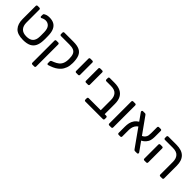

<svg xmlns="http://www.w3.org/2000/svg" viewBox="246 -1809 3232 3232"><g transform="rotate(45 1862.0 -192.5)"><path d="M324.2 10Q190 10 130.9 -54.7Q71.9 -119.5 71.9 -235.3V-548.1Q71.9 -558.3 78.3 -564.6Q84.6 -571 94.8 -571H136.4Q146.6 -571 152.9 -564.6Q159.3 -558.3 159.3 -548.1V-240.3Q159.3 -159.5 200 -115.7Q240.7 -71.8 324 -71.8Q407.1 -71.8 445.8 -112Q484.4 -152.1 486.1 -232.2Q486.9 -242.4 486.5 -262.7Q486.1 -282.9 486.1 -303.7Q486.1 -324.5 486.1 -334.5Q484.4 -417.8 450.8 -455.9Q417.3 -494 363.1 -494Q346.4 -494 324.4 -487.8Q302.3 -481.7 286.6 -471.6Q277.6 -466.8 268 -471.2Q258.4 -475.7 258.4 -486.6V-518.4Q258.4 -527.7 260.3 -535.6Q262.1 -543.4 271.1 -548.8Q290.8 -561.1 314.2 -568.4Q337.5 -575.6 375.1 -575.6Q440 -575.6 483.9 -551.1Q527.7 -526.5 551.1 -475.5Q574.5 -424.6 576.1 -345.1Q576.9 -335.1 576.9 -310.8Q576.9 -286.6 577 -261.9Q577.1 -237.2 576.1 -227.2Q573.7 -150.6 548.2 -97.3Q522.7 -44.1 468.5 -17Q414.2 10 324.2 10Z M731 191Q720.8 191 714.4 184.6Q708.1 178.3 708.1 168.1V-357.3Q708.1 -367.4 714.4 -373.8Q720.8 -380.2 731 -380.2H775.4Q785.6 -380.2 791.9 -373.8Q798.3 -367.4 798.3 -357.3V168.1Q798.3 178.3 791.9 184.6Q785.6 191 775.4 191ZM923.3 9.3Q914.1 12.1 906.3 6.7Q898.6 1.3 898.6 -8.9V-55.2Q898.6 -63.8 904.2 -71.1Q909.9 -78.3 920.7 -82.3L959.1 -97.4Q999 -113.5 1031.2 -138Q1063.5 -162.4 1082 -204.3Q1100.6 -246.2 1100.6 -314.2Q1100.6 -379 1085 -417.3Q1069.4 -455.5 1032.9 -472.3Q996.3 -489.2 933.9 -489.2H731Q721 -489.2 714.5 -495.6Q708.1 -501.9 708.1 -512.1V-548.4Q708.1 -558.4 714.5 -564.7Q721 -571 731 -571H947.4Q1038.6 -571 1092.4 -544.9Q1146.2 -518.8 1169.8 -461.3Q1193.4 -403.9 1193.4 -310.6Q1193.4 -241.3 1174.4 -190Q1155.4 -138.6 1122.9 -102.7Q1090.4 -66.8 1049.6 -43.2Q1008.7 -19.6 964.9 -4.8Z M1350.1 -231.9Q1339.9 -231.9 1333.6 -238.2Q1327.2 -244.6 1327.2 -254.8V-548.1Q1327.2 -558.3 1333.6 -564.6Q1339.9 -571 1350.1 -571H1397.5Q1407.7 -571 1414.1 -564.6Q1420.4 -558.3 1420.4 -548.1V-254.8Q1420.4 -244.6 1414.1 -238.2Q1407.7 -231.9 1397.5 -231.9Z M1584.1 -231.9Q1573.9 -231.9 1567.6 -238.2Q1561.2 -244.6 1561.2 -254.8V-548.1Q1561.2 -558.3 1567.6 -564.6Q1573.9 -571 1584.1 -571H1631.5Q1641.7 -571 1648.1 -564.6Q1654.4 -558.3 1654.4 -548.1V-254.8Q1654.4 -244.6 1648.1 -238.2Q1641.7 -231.9 1631.5 -231.9Z M1800.9 0Q1790.7 0 1784.3 -6.4Q1777.9 -12.7 1777.9 -22.9V-57Q1777.9 -67.2 1784.3 -73.6Q1790.7 -79.9 1800.9 -79.9H2087.6V-321.6Q2087.6 -401.9 2047.6 -446.4Q2007.6 -490.9 1918.6 -490.9H1810.9Q1800.7 -490.9 1794.3 -497.3Q1787.9 -503.6 1787.9 -513.8V-548.1Q1787.9 -558.3 1794.3 -564.6Q1800.7 -571 1810.9 -571H1923.6Q2010.1 -571 2067 -543.1Q2123.9 -515.2 2152.4 -460.7Q2180.9 -406.1 2180.9 -325.3V-79.9H2217.9Q2228.1 -79.9 2234.5 -73.6Q2240.9 -67.2 2240.9 -57V-22.9Q2240.9 -12.7 2234.5 -6.4Q2228.1 0 2217.9 0Z M2370 0Q2359.8 0 2353.4 -6.4Q2347.1 -12.7 2347.1 -22.9V-548.1Q2347.1 -558.3 2353.4 -564.6Q2359.8 -571 2370 -571H2417.4Q2427.6 -571 2433.9 -564.6Q2440.3 -558.3 2440.3 -548.1V-22.9Q2440.3 -12.7 2433.9 -6.4Q2427.6 0 2417.4 0Z M2983.3 0Q2971.6 0 2965.7 -5.8Q2959.9 -11.7 2955.3 -16.5L2588.4 -532.3Q2581.4 -542.8 2581.4 -550.6Q2581.4 -558.8 2587.5 -564.9Q2593.6 -571 2601.8 -571H2648.5Q2660.4 -571 2666.5 -565.1Q2672.7 -559.1 2676.7 -554.1L3044.8 -38.7Q3049.4 -32.3 3050.7 -28.1Q3051.9 -24 3051.9 -20.4Q3051.9 -12.2 3045.8 -6.1Q3039.7 0 3031.5 0ZM2593.3 0Q2583.1 0 2576.8 -6.6Q2570.4 -13.1 2570.4 -23.3V-172.6Q2570.4 -218.7 2579.3 -260.5Q2588.3 -302.3 2614.6 -339.8Q2640.9 -377.4 2694.1 -409.8L2740.4 -342.6Q2704.2 -319.7 2686.1 -290.2Q2667.9 -260.8 2662 -229.5Q2656.1 -198.3 2656.1 -169.3V-23.3Q2656.1 -12.7 2649.7 -6.4Q2643.4 0 2633.2 0ZM2902.6 -182.7 2861.6 -251.7Q2911.3 -274.7 2931.8 -299.8Q2952.3 -325 2956.3 -352.3Q2960.4 -379.6 2960.4 -409.9V-547.7Q2960.4 -558.3 2966.8 -564.6Q2973.1 -571 2983.3 -571H3025.1Q3035.2 -571 3041.6 -564.4Q3048 -557.9 3048 -547.7V-405.1Q3048 -362.8 3038.1 -324.1Q3028.2 -285.4 2997.4 -250.5Q2966.6 -215.5 2902.6 -182.7Z M3584.8 0Q3574.6 0 3568.2 -6.3Q3561.8 -12.6 3561.8 -22.7V-321.8Q3561.8 -402.1 3521.8 -446.6Q3481.8 -491.1 3392.7 -491.1H3205Q3194.8 -491.1 3188.4 -497.4Q3182.1 -503.8 3182.1 -514V-548.1Q3182.1 -558.3 3188.4 -564.6Q3194.8 -571 3205 -571H3397.7Q3527.8 -571 3590.5 -508.1Q3653.2 -445.2 3653.2 -325.1V-22.9Q3653.2 -12.7 3646.8 -6.4Q3640.4 0 3630.2 0ZM3205 0Q3194.8 0 3188.4 -6.4Q3182.1 -12.7 3182.1 -22.9V-357.3Q3182.1 -367.4 3188.4 -373.8Q3194.8 -380.2 3205 -380.2H3250.5Q3260.7 -380.2 3267.1 -373.8Q3273.4 -367.4 3273.4 -357.3V-22.9Q3273.4 -12.7 3267.1 -6.4Q3260.7 0 3250.5 0Z"/></g></svg>

Font: Rubik Light
Style: Regular
Weight: 300
Designer: Hubert and Fischer
Foundry: Hubert and Fischer
Version: Version 2.300;gftools[0.9.30]